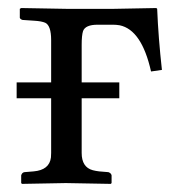

<svg xmlns="http://www.w3.org/2000/svg" viewBox="-20 -451 442 473"><path d="M181.2 -248H273.9V-209H181.2V-74.2Q181.2 -39.1 208.5 -31.7Q215.8 -29.8 224.1 -28.8L247.1 -26.9Q253.9 -24.4 254.9 -19V0L252.9 2Q252 2 142.1 0L34.2 2L32.2 0V-19Q34.2 -25.9 40 -26.9L63 -28.8Q101.6 -32.2 105.5 -63Q106 -68.4 106 -74.2V-209H21V-248H106V-352.1Q106 -388.2 91.3 -395Q82 -398.9 64.9 -399.9L35.2 -401.9Q29.8 -403.8 28.8 -407.2V-429.2L32.2 -431.2Q33.2 -431.2 144 -429.2H259.8L365.2 -431.2L367.2 -429.2Q370.1 -357.9 378.9 -278.8L352.1 -274.9Q329.1 -377.4 274.9 -388.7Q266.6 -390.1 258.8 -390.1H220.2Q190.4 -390.1 184.6 -374.5Q181.2 -363.8 181.2 -340.8Z"/></svg>

Font: Linux Libertine Display O
Style: Regular
Weight: 400
Designer: Philipp H. Poll
Foundry: Philipp H. Poll
Version: Version 5.0.9